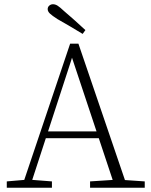

<svg xmlns="http://www.w3.org/2000/svg" viewBox="-20 -886 712 906"><path d="M12 0V-30L105 -38H122L225 -30V0ZM82 0 311 -680H350L582 0H524L313 -634H326L314 -595L120 0ZM184 -234V-266H468V-234ZM405 0V-30L528 -38H546L663 -30V0ZM383 -744 370 -726Q340 -744 310 -762Q280 -780 251 -796Q226 -812 215.5 -822Q205 -832 205 -843Q205 -853 212.5 -859.5Q220 -866 230 -866Q241 -866 252 -859Q263 -852 282 -834Q307 -813 332.5 -790Q358 -767 383 -744Z"/></svg>

Font: Source Serif 4 18pt Light
Style: Regular
Weight: 300
Designer: Frank Grießhammer
Foundry: Adobe Systems Incorporated
Version: Version 4.004;hotconv 1.0.116;makeotfexe 2.5.65601